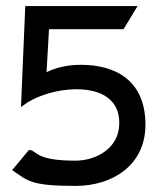

<svg xmlns="http://www.w3.org/2000/svg" viewBox="-20 -600 524 631"><path d="M20 -41 24 -38C71 -7 78 11 228 11C351 11 458 -58 458 -190C458 -334 362 -387 246 -387C201 -387 165 -378 133 -363L141 -504H386L432 -580H63L49 -248L57 -254C126 -307 286 -334 347 -267C363 -250 372 -227 372 -195C372 -112 295 -72 228 -72C95 -72 103 -104 78 -107H75Z"/></svg>

Font: Charger Sport
Style: SeBdExt
Weight: 600
Designer: Jasper
Foundry: Cannot Into Space Fonts
Version: Version 1.1